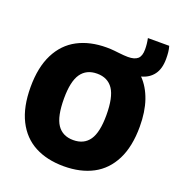

<svg xmlns="http://www.w3.org/2000/svg" viewBox="-156 -1017 1073 1155"><g transform="rotate(20 380.0 -439.0)"><path d="M633.5 -656.5Q680 -609 704.8 -537Q729.5 -465 729.5 -370Q729.5 -243 686.8 -158Q644 -73 565.8 -31.5Q487.5 10 380 10Q272.5 10 194.2 -31.5Q116 -73 73.2 -158Q30.5 -243 30.5 -370Q30.5 -497 73.5 -582Q116.5 -667 195 -708.5Q273.5 -750 380 -750Q406 -750 429.8 -747.5Q453.5 -745 457 -744.5Q495 -740 518.5 -740Q560.5 -740 580.5 -757.5Q600.5 -775 600.5 -818Q600.5 -853 593 -888H729.5Q735 -869.5 737 -850.2Q739 -831 739 -807.5Q739 -744 711.2 -706.8Q683.5 -669.5 633.5 -656.5ZM517 -366Q517 -481 482.8 -531.8Q448.5 -582.5 380 -582.5Q312 -582.5 277.5 -533Q243 -483.5 243 -374Q243 -258.5 277.2 -208Q311.5 -157.5 380 -157.5Q448.5 -157.5 482.8 -207Q517 -256.5 517 -366Z"/></g></svg>

Font: Encode Sans Semi Condensed Black
Style: Regular
Weight: 900
Width: 4
Designer: Multiple Designers
Foundry: Impallari Type
Version: Version 2.000